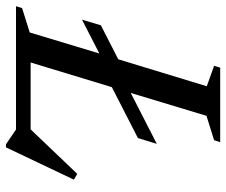

<svg xmlns="http://www.w3.org/2000/svg" viewBox="-80 -634 743 630"><g transform="rotate(90 291.0 -318.5)"><path d="M447.5 -462 428.5 -400 261.5 -314.5 180.5 -48H400L546 -201L565 -190L459 33H449L400.5 0H-4L2 -20L82 -45L151 -273.5L40 -216.5L58.5 -278.5L170 -335.5L258.5 -626L191.5 -650L197.5 -670H442L435.5 -650L355.5 -625L280.5 -376.5Z"/></g></svg>

Font: Newsreader Text Medium
Style: Italic
Weight: 500
Italic angle: -17°
Designer: Hugues Gentile
Foundry: Production Type
Version: Version 1.001